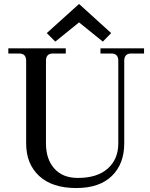

<svg xmlns="http://www.w3.org/2000/svg" viewBox="-20 -944 759 969"><path d="M365 5Q243 5 177.5 -56Q112 -117 112 -220V-637Q112 -674 77 -674H22V-700H312V-674H247Q212 -674 212 -637V-220Q212 -141 254 -93.5Q296 -46 373 -46Q471 -46 524 -93.5Q577 -141 577 -220V-637Q577 -674 542 -674H487V-700H707V-674H642Q607 -674 607 -637V-220Q607 -117 544.5 -56Q482 5 365 5ZM379 -924 541 -777 499 -734 379 -831 259 -734 216 -777Z"/></svg>

Font: Bentinck
Style: Regular
Weight: 400
Designer: Jörg Drees
Foundry: Jörg Drees
Version: Version 1.000; ttfautohint (v1.8.4.7-5d5b)